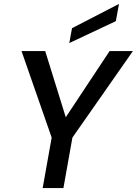

<svg xmlns="http://www.w3.org/2000/svg" viewBox="-20 -961 699 981"><path d="M198 0 244 -258 90 -700H211L316 -362L540 -700H659L350 -258L304 0ZM334 -741 348 -817 588 -941 572 -853Z"/></svg>

Font: Ultramarine Medium
Style: Italic
Weight: 500
Italic angle: -10°
Designer: Colophon Foundry, Jonny Pinhorn
Foundry: Colophon Foundry
Version: Version 1.200; ttfautohint (v1.8.3)